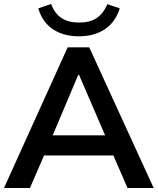

<svg xmlns="http://www.w3.org/2000/svg" viewBox="-20 -942 790 962"><path d="M0 0 319 -705H427L750 0H619L533 -198L585 -163H162L216 -198L130 0ZM372 -567 231 -233 205 -264H541L520 -233L376 -567ZM376 -760Q322 -760 280 -777Q238 -794 211 -825.5Q184 -857 172 -900L236 -922Q255 -873 289 -851Q323 -829 376 -829Q430 -829 463.5 -851Q497 -873 518 -921L580 -900Q558 -830 504.5 -795Q451 -760 376 -760Z"/></svg>

Font: Mulish ExtraLight
Style: Regular
Weight: 200
Designer: Vernon Adams
Foundry: Vernon Adams
Version: Version 3.603